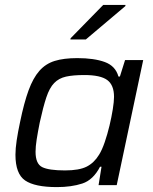

<svg xmlns="http://www.w3.org/2000/svg" viewBox="-20 -755 624 783"><path d="M212 8Q122 8 82.5 -19Q43 -46 43 -124Q43 -149 48 -182.5Q53 -216 62 -258Q78 -336 96.5 -386.5Q115 -437 140.5 -466Q166 -495 203 -506.5Q240 -518 295 -518Q364 -518 407.5 -502Q451 -486 463 -443H469L490 -510H564L456 0H382L394 -75H388Q360 -21 315.5 -6.5Q271 8 212 8ZM245 -60Q303 -60 333.5 -75.5Q364 -91 384 -124Q396 -143 407 -175Q418 -207 426.5 -242.5Q435 -278 440 -309.5Q445 -341 445 -360Q445 -408 417.5 -428.5Q390 -449 324 -449Q278 -449 249 -442.5Q220 -436 201 -416.5Q182 -397 169 -358Q156 -319 142 -255Q134 -215 129.5 -186Q125 -157 125 -136Q125 -87 152 -73.5Q179 -60 245 -60ZM267 -594 268 -599 401 -735H492L491 -730L330 -594Z"/></svg>

Font: Saira
Style: Italic
Weight: 400
Italic angle: -12°
Designer: Hector Gatti with collaboration of the Omnibus-Type team
Foundry: Omnibus-Type
Version: Version 1.100; ttfautohint (v1.8.3)